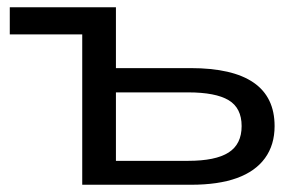

<svg xmlns="http://www.w3.org/2000/svg" viewBox="-20 -510 835 530"><path d="M207 0V-415H7V-490H300V-322H506Q622 -322 680 -282Q738 -242 738 -162Q738 -110 711.5 -73.5Q685 -37 634 -18.5Q583 0 507 0ZM300 -66H499Q575 -66 611 -89Q647 -112 647 -162Q647 -212 611 -233.5Q575 -255 499 -255H300Z"/></svg>

Font: Nunito Sans 10pt Expanded
Style: Regular
Weight: 400
Width: 7
Designer: Vernon Adams
Foundry: Vernon Adams
Version: Version 3.101;gftools[0.9.27]